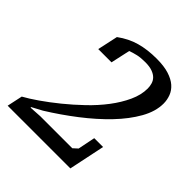

<svg xmlns="http://www.w3.org/2000/svg" viewBox="-191 -846 983 983"><g transform="rotate(45 300.0 -355.0)"><path d="M235 -533 258 -638C272.7 -643.3 287.3 -647.7 302 -651C316.7 -654.3 335 -656 357 -656C377.7 -656 394.8 -653.5 408.5 -648.5C422.2 -643.5 432.8 -637 440.5 -629C448.2 -621 453.5 -611.7 456.5 -601C459.5 -590.3 461 -579.7 461 -569C461 -538.3 453.5 -506.7 438.5 -474C423.5 -441.3 403.8 -409 379.5 -377C355.2 -345 327.5 -314.2 296.5 -284.5C265.5 -254.8 234.2 -227.2 202.5 -201.5C170.8 -175.8 140.3 -152.8 111 -132.5C81.7 -112.2 56 -96 34 -84L16 0H470L511 -196H447L428 -102L404 -80H172L106 -76V-80L162 -110C214.7 -142.7 265.7 -178 315 -216C364.3 -254 408.2 -293 446.5 -333C484.8 -373 515.5 -413.3 538.5 -454C561.5 -494.7 573 -534 573 -572C573 -590 569.8 -607.3 563.5 -624C557.2 -640.7 546.8 -655.3 532.5 -668C518.2 -680.7 499 -690.8 475 -698.5C451 -706.2 421 -710 385 -710C341 -710 301.2 -705 265.5 -695C229.8 -685 195.7 -668 163 -644L139 -533Z"/></g></svg>

Font: PT Serif Caption
Style: Italic
Weight: 400
Italic angle: -12°
Designer: A.Korolkova, O.Umpeleva, V.Yefimov
Foundry: ParaType Ltd
Version: Version 1.000W OFL